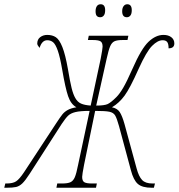

<svg xmlns="http://www.w3.org/2000/svg" viewBox="-89 -882 839 902"><path d="M-64 -20H-58Q-29 -20 -13.5 -30Q2 -40 24 -73L175 -303Q194 -332 204 -344.5Q214 -357 229.5 -365.5Q245 -374 270 -378Q244 -392 231 -430Q218 -468 203 -556Q193 -614 182.5 -644Q172 -674 160.5 -683.5Q149 -693 133 -693Q108 -693 97 -657Q86 -670 86 -677Q86 -697 100 -707.5Q114 -718 133 -718Q157 -718 173.5 -707Q190 -696 204 -661Q218 -626 230 -558Q240 -498 247.5 -468Q255 -438 265 -421Q275 -403 291.5 -395.5Q308 -388 337 -386L384 -606Q393 -653 393 -663Q393 -682 383 -688Q373 -694 347 -694H324L328 -714H514L510 -694H487Q461 -694 448.5 -688Q436 -682 428.5 -664.5Q421 -647 412 -606L363 -386Q401 -386 416.5 -393Q432 -400 458 -426Q473 -441 490 -470Q507 -499 533 -558Q575 -654 609 -686Q643 -718 679 -718Q702 -718 716 -707Q730 -696 730 -678Q730 -655 703 -655Q703 -676 696.5 -684.5Q690 -693 675 -693Q652 -693 625.5 -666.5Q599 -640 562 -558Q522 -468 496.5 -433Q471 -398 437 -378Q462 -373 473.5 -355.5Q485 -338 496 -299L553 -90Q563 -53 578.5 -36.5Q594 -20 627 -20H639L634 0H624Q579 0 558.5 -18Q538 -36 526 -82L470 -290Q460 -326 452 -339.5Q444 -353 425 -357Q406 -361 358 -361L306 -108Q297 -61 297 -51Q297 -32 307 -26Q317 -20 343 -20H366L362 0H176L180 -20H203Q229 -20 242 -26Q255 -32 262.5 -49.5Q270 -67 278 -108L332 -361Q288 -361 265.5 -355.5Q243 -350 231 -338.5Q219 -327 201 -300L50 -65Q30 -34 16 -20.5Q2 -7 -13.5 -3.5Q-29 0 -59 0H-69ZM360 -829Q360 -844 366 -853Q372 -862 384 -862Q405 -862 405 -834Q405 -817 398.5 -809Q392 -801 382 -801Q371 -801 365.5 -807.5Q360 -814 360 -829ZM485 -829Q485 -844 491.5 -853Q498 -862 509 -862Q530 -862 530 -834Q530 -817 523.5 -809Q517 -801 507 -801Q485 -801 485 -829Z"/></svg>

Font: Noto Serif CondThin
Style: Italic
Weight: 250
Width: 3
Italic angle: -12°
Designer: Monotype Design Team
Foundry: Monotype Imaging Inc.
Version: Version 1.001